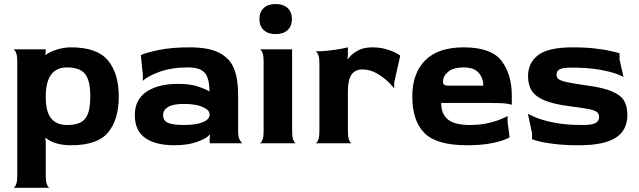

<svg xmlns="http://www.w3.org/2000/svg" viewBox="-20 -714 3187 957"><path d="M572 -233Q572 -118 519 -54Q466 10 334 10Q294 10 261 0.5Q228 -9 208 -27L206 -26L208 -6V162Q208 188 212.5 201.5Q217 215 222.5 219.5Q228 224 228 222H46Q46 224 51.5 219.5Q57 215 61.5 201.5Q66 188 66 162V-408Q66 -434 61.5 -447Q57 -460 51.5 -465Q46 -470 46 -468H208V-460L206 -441L208 -440Q224 -454 260.5 -466Q297 -478 334 -478Q464 -478 518 -413Q572 -348 572 -233ZM430 -233Q430 -314 403.5 -346Q377 -378 314 -378Q208 -378 208 -232Q208 -157 235 -124Q262 -91 314 -91Q357 -91 382 -104Q407 -117 418.5 -147.5Q430 -178 430 -233Z M1187 0H1025V-21L1027 -40L1025 -42Q1006 -22 960 -6Q914 10 849 10Q755 10 703.5 -26.5Q652 -63 652 -140Q652 -218 710.5 -257Q769 -296 867 -296Q926 -296 964.5 -283.5Q1003 -271 1024 -258Q1024 -323 1001 -350.5Q978 -378 917 -378Q835 -378 775 -356Q715 -334 692 -311V-341L682 -439Q702 -450 767.5 -464Q833 -478 925 -478Q1021 -478 1073.5 -450.5Q1126 -423 1146.5 -371.5Q1167 -320 1167 -240V-60Q1167 -35 1172.5 -22Q1178 -9 1187 0ZM1025 -143Q1025 -166 990 -181Q955 -196 897 -196Q843 -196 818 -181Q793 -166 793 -140Q793 -112 818 -101.5Q843 -91 896 -91Q957 -91 991 -105Q1025 -119 1025 -143Z M1435 -619Q1435 -584 1413.5 -564Q1392 -544 1354 -544Q1316 -544 1294.5 -564Q1273 -584 1273 -619Q1273 -654 1294.5 -674Q1316 -694 1354 -694Q1392 -694 1413.5 -674Q1435 -654 1435 -619ZM1456 0Q1456 2 1450.5 -2.5Q1445 -7 1440.5 -20.5Q1436 -34 1436 -60V-468H1274Q1274 -470 1279.5 -465.5Q1285 -461 1289.5 -447.5Q1294 -434 1294 -408V-60Q1294 -34 1289.5 -20.5Q1285 -7 1279 -2.5Q1273 2 1273 0Z M1975 -437 1945 -303V-273Q1945 -275 1920.5 -300.5Q1896 -326 1860.5 -347Q1825 -368 1786 -368Q1750 -368 1732 -342Q1714 -316 1714 -260V-60Q1714 -34 1718.5 -20.5Q1723 -7 1728.5 -2.5Q1734 2 1734 0H1552Q1552 2 1557.5 -2.5Q1563 -7 1567.5 -20.5Q1572 -34 1572 -60V-398Q1572 -424 1567.5 -437Q1563 -450 1557.5 -455Q1552 -460 1552 -458Q1588 -458 1624 -462.5Q1660 -467 1684 -471.5Q1708 -476 1714 -478V-438L1712 -421L1714 -419Q1728 -441 1759 -459.5Q1790 -478 1834 -478Q1874 -478 1905 -469Q1936 -460 1955.5 -449Q1975 -438 1975 -437Z M2531 -238V-191Q2531 -193 2508 -197Q2485 -201 2411 -201H2179Q2179 -145 2213 -118Q2247 -91 2322 -91Q2374 -91 2415.5 -101Q2457 -111 2483.5 -123Q2510 -135 2510 -136V-106L2520 -30Q2520 -28 2495.5 -18Q2471 -8 2423.5 1Q2376 10 2307 10Q2156 10 2095.5 -51Q2035 -112 2035 -233Q2035 -349 2099.5 -413.5Q2164 -478 2291 -478Q2429 -478 2480 -410.5Q2531 -343 2531 -238ZM2364 -287H2389Q2389 -325 2365.5 -351.5Q2342 -378 2291 -378Q2240 -378 2214 -356.5Q2188 -335 2188 -307Q2188 -296 2194.5 -291.5Q2201 -287 2216 -287Z M2906 -288Q2988 -277 3031.5 -258Q3075 -239 3091 -211.5Q3107 -184 3107 -141Q3107 -64 3048.5 -27Q2990 10 2866 10Q2794 10 2742 3.5Q2690 -3 2661 -11Q2632 -19 2632 -20V-50L2611 -148Q2611 -146 2644.5 -131Q2678 -116 2738 -103.5Q2798 -91 2882 -91Q2928 -91 2947 -100Q2966 -109 2966 -131Q2966 -148 2954 -156.5Q2942 -165 2914 -170.5Q2886 -176 2816 -185Q2739 -195 2694.5 -213.5Q2650 -232 2631 -261Q2612 -290 2612 -334Q2612 -401 2662.5 -439.5Q2713 -478 2835 -478Q2901 -478 2953 -471.5Q3005 -465 3036.5 -457Q3068 -449 3068 -448V-418L3088 -330Q3088 -332 3057.5 -344Q3027 -356 2969 -366.5Q2911 -377 2828 -377Q2788 -377 2771 -369Q2754 -361 2754 -341Q2754 -327 2765 -319Q2776 -311 2808 -304Q2840 -297 2906 -288Z"/></svg>

Font: Red Rose Bold
Style: Regular
Weight: 700
Designer: jaikishan Patel
Version: Version 1.000